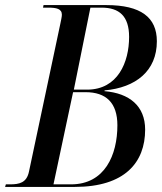

<svg xmlns="http://www.w3.org/2000/svg" viewBox="-47 -734 636 754"><path d="M-27 0H247C443 0 523 -96 523 -225C523 -318 461 -368 363 -376L364 -379C486 -390 569 -455 569 -572C569 -666 506 -714 371 -714H124L122 -704H142C174 -704 196 -700 196 -676C196 -668 192 -651 190 -641L67 -61C58 -16 29 -10 -8 -10H-24ZM295 -382H243L308 -704H352C421 -704 460 -671 460 -589C460 -490 416 -382 295 -382ZM232 -10H163L240 -372H289C369 -372 414 -331 414 -242C414 -126 365 -10 232 -10Z"/></svg>

Font: Noto Serif Display Condensed Medium
Style: Italic
Weight: 500
Width: 3
Italic angle: -12°
Designer: Monotype Design Team
Foundry: Monotype Imaging Inc.
Version: Version 2.009